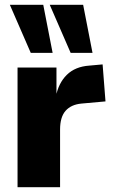

<svg xmlns="http://www.w3.org/2000/svg" viewBox="-20 -779 470 799"><path d="M53 0V-498H215V-375H212Q223 -433 258 -467.5Q293 -502 352 -506L407 -511L419 -357L319 -348Q276 -344 253 -318Q230 -292 230 -240V0ZM274 -559 187 -759H326L365 -559ZM108 -559 21 -759H160L199 -559Z"/></svg>

Font: Nunito Sans 10pt SemiCondensed Black
Style: Regular
Weight: 900
Width: 4
Designer: Vernon Adams
Foundry: Vernon Adams
Version: Version 3.101;gftools[0.9.27]